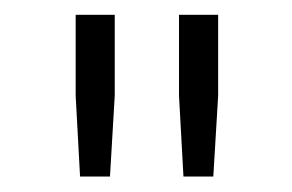

<svg xmlns="http://www.w3.org/2000/svg" viewBox="-20 -691 386 254"><path d="M216.8 -564.5 222.7 -457.5H262.2L268.6 -564.5V-671.4H216.8ZM80.1 -564.5 85.9 -457.5H125.5L131.8 -564.5V-671.4H80.1Z"/></svg>

Font: Estedad Regular
Style: Regular
Weight: 400
Designer: Amin Abedi
Version: Version 7.3